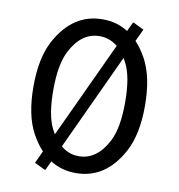

<svg xmlns="http://www.w3.org/2000/svg" viewBox="-85 -835 866 931"><g transform="rotate(10 347.5 -369.0)"><path d="M200.7 19.5H195.8L145 -4.9L173.3 -65.9Q144 -96.7 120.1 -140.6Q73.2 -226.6 73.2 -368.7Q73.2 -510.7 120.1 -596.7Q202.1 -747.1 347.7 -747.1Q418.5 -747.1 473.6 -711.9L494.6 -756.8H499.5L550.3 -731.9L522 -671.4Q551.3 -640.6 575.2 -596.7Q622.1 -510.3 622.1 -368.7Q622.1 -227.1 575.2 -140.6Q493.7 9.8 347.7 9.8Q277.3 9.8 221.7 -25.4ZM170.9 -368.7Q170.9 -242.2 204.1 -178.7Q210 -167.5 215.8 -157.7L436.5 -631.8Q397.9 -664.1 347.7 -664.1Q257.3 -664.1 204.1 -558.6Q170.9 -492.7 170.9 -368.7ZM479.5 -580.1 259.3 -106Q297.9 -73.2 347.7 -73.2Q438 -73.2 491.2 -178.7Q524.4 -244.6 524.4 -368.7Q524.4 -495.1 491.2 -558.6Q485.4 -569.8 479.5 -580.1Z"/></g></svg>

Font: Nova Oval
Style: Book
Weight: 400
Version: Version 2.000